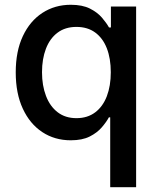

<svg xmlns="http://www.w3.org/2000/svg" viewBox="-20 -568 651 792"><path d="M541.5 204.1H434.6V-84H429.2Q418.9 -64.9 399.9 -42.7Q380.9 -20.5 350.1 -4.9Q319.3 10.7 272 10.7Q205.6 10.7 154.3 -23.2Q103 -57.1 74 -119.9Q44.9 -182.6 44.9 -269.5Q44.9 -356.4 74.2 -418.9Q103.5 -481.4 155 -514.9Q206.5 -548.3 272 -548.3Q319.8 -548.3 350.8 -532.7Q381.8 -517.1 400.6 -495.1Q419.4 -473.1 429.7 -454.6H437.5V-541H541.5ZM295.4 -80.6Q340.8 -80.6 372.6 -104.5Q404.3 -128.4 420.7 -171.1Q437 -213.9 437 -270Q437 -326.7 420.7 -368.7Q404.3 -410.6 372.8 -433.8Q341.3 -457 295.4 -457Q249 -457 217.3 -433.1Q185.5 -409.2 169.4 -366.9Q153.3 -324.7 153.3 -270Q153.3 -215.3 169.7 -172.4Q186 -129.4 217.8 -105Q249.5 -80.6 295.4 -80.6Z"/></svg>

Font: Inter 17pt Medium
Style: Regular
Weight: 500
Version: Version 4.001;git-66647c0bb